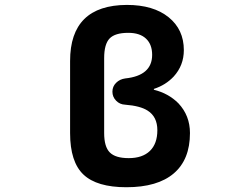

<svg xmlns="http://www.w3.org/2000/svg" viewBox="-20 -784 1040 793"><path d="M502 -10.7Q379.9 -10.7 324.7 -63Q269.5 -115.2 269.5 -234.4V-532.2Q269.5 -762.7 503.9 -763.7Q613.3 -763.7 676.3 -712.9Q739.3 -662.1 739.3 -577.1Q739.3 -513.7 697.3 -467.8Q664.1 -432.6 616.2 -417Q615.2 -417 615.2 -415.5Q615.2 -414.1 616.2 -413.1Q675.8 -398.4 716.8 -357.4Q764.6 -306.6 764.6 -234.4Q764.6 -125 697.8 -67.9Q630.9 -10.7 502 -10.7ZM511.7 -130.9Q568.4 -130.9 599.1 -160.6Q629.9 -190.4 629.9 -246.1Q629.9 -301.8 589.8 -327.1Q559.6 -346.7 497.1 -351.6Q474.6 -352.5 459.5 -368.2Q444.3 -383.8 444.3 -405.3Q444.3 -426.8 459.5 -441.9Q474.6 -457 497.1 -460Q608.4 -471.7 608.4 -557.6Q608.4 -600.6 583 -624.5Q557.6 -648.4 509.8 -648.4Q455.1 -648.4 432.6 -625Q410.2 -601.6 410.2 -543.9V-234.4Q410.2 -177.7 433.6 -154.3Q457 -130.9 511.7 -130.9Z"/></svg>

Font: Gen Jyuu Gothic Monospace Bold
Style: Bold
Weight: 700
Designer: [Source Han Sans]
Ryoko NISHIZUKA  (kana & ideographs); Paul D. Hunt (Latin, Greek & Cyrillic); Wenlong ZHANG  (bopomofo
Version: Version 1.002.20150607